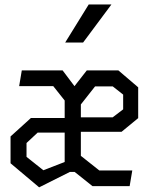

<svg xmlns="http://www.w3.org/2000/svg" viewBox="-20 -826 660 852"><path d="M338.7 -406.2V-333.5H267V-380L216.3 -443.8H65L76.7 -513.7H257.8ZM297.8 -302.5V-237.5H147L97.7 -191.5V-130L172.3 -70.5L296.3 -118.5L328.2 -118.8V-63H290L153.7 5.3L26.8 -101.5V-220.5L117.3 -302.5ZM505.2 -513.7 593.2 -438.5V-301.8L519.5 -241.2H314.5V-305.2H479.8L526.5 -340.8V-406.2L480.5 -442.5H401.8L338.8 -362.5V-134.5L420.8 -69.5H567L555.3 0H390.5L267 -98.3V-388L365.2 -513.7ZM474.5 -806.2H373.7L269.2 -637.2H348.7Z"/></svg>

Font: Monaspace Krypton Var
Style: Regular
Weight: 400
Designer: Riley Cran and the Lettermatic Team
Version: Version 1.101 (Monaspace Krypton Var)